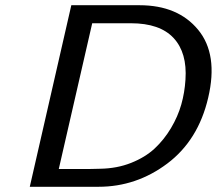

<svg xmlns="http://www.w3.org/2000/svg" viewBox="-20 -715 830 735"><path d="M94 0 253 -695H514Q661 -695 738.5 -601Q816 -507 777 -341Q739 -178 620.5 -89Q502 0 357 0ZM205 -68H319Q327 -68 341.5 -68.5Q356 -69 363 -69Q428 -70 482 -91.5Q536 -113 572 -146.5Q608 -180 634.5 -224.5Q661 -269 674 -315Q687 -361 690 -410Q697 -513 644.5 -569.5Q592 -626 481 -626H333Z"/></svg>

Font: Coval
Style: Book Italic
Weight: 350
Foundry: Context Ltd
Version: Version 001.000